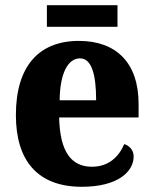

<svg xmlns="http://www.w3.org/2000/svg" viewBox="-20 -707 589 737"><path d="M160 -604H431V-687H160ZM294 10C435 10 493 -50 493 -106C493 -130 478 -147 457 -154C436 -105 397 -67 333 -67C253 -67 210 -125 207 -256H512V-308C512 -467 425 -550 283 -550C129 -550 41 -453 41 -265C41 -91 124 10 294 10ZM349 -322H209C210 -426 241 -483 287 -483C331 -483 349 -423 349 -322Z"/></svg>

Font: Noto Serif Tamil SemiCondensed ExtraBold
Style: Italic
Weight: 800
Width: 4
Italic angle: -12°
Designer: Indian Type Foundry, Tom Grace, and the Monotype Design Team
Foundry: Monotype Imaging Inc.
Version: Version 2.003